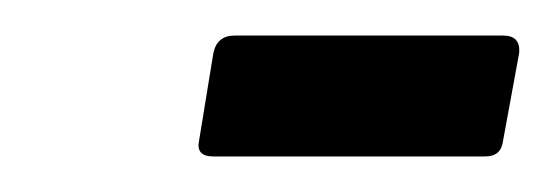

<svg xmlns="http://www.w3.org/2000/svg" viewBox="-20 -660 312 108"><path d="M100 -572Q90 -572 92 -581L100 -630Q102 -640 112 -640H263Q273 -640 272 -630L263 -581Q262 -572 253 -572Z"/></svg>

Font: Sofia Sans Condensed Medium
Style: Italic
Weight: 500
Italic angle: -9°
Designer: Botio Nikoltchev, Ani Petrova
Foundry: lettersoup
Version: Version 4.101; ttfautohint (v1.8.4.7-5d5b)